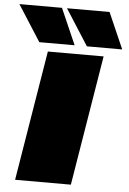

<svg xmlns="http://www.w3.org/2000/svg" viewBox="-93 -985 693 1029"><g transform="rotate(5 254.0 -470.0)"><path d="M28 0 143 -700H443L328 0ZM93 -746 -31 -940H198L283 -746ZM349 -746 225 -940H454L539 -746Z"/></g></svg>

Font: Georama ExtraExtended Black
Style: Italic
Weight: 900
Width: 8
Italic angle: -9°
Designer: Jean-Baptiste Levee
Foundry: Production Type
Version: Version 1.000